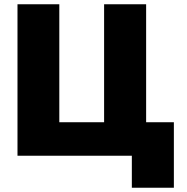

<svg xmlns="http://www.w3.org/2000/svg" viewBox="-20 -730 877 900"><path d="M598 150V0H62V-710H258V-157H468V-710H665V-157H795V150Z"/></svg>

Font: Geist Black
Style: Regular
Weight: 400
Designer: Basement.studio, Andrés Briganti, Mateo Zaragoza
Foundry: Basement.studio, Vercel, Andrés Briganti, Guido Ferreyra, Mateo Zaragoza
Version: Version 1.401